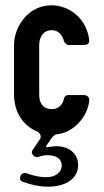

<svg xmlns="http://www.w3.org/2000/svg" viewBox="-20 -502 391 725"><path d="M158 84C186 84 213 93 213 123C213 149 189 167 156 167C126 167 104 161 80 152C72 149 62 153 58 161V162C53 171 56 181 65 184C95 195 128 203 162 203C227 203 275 173 275 122C275 74 236 50 192 50H191L162 53L157 54C154 54 153 52 154 50L178 15C181 11 191 5 195 5C257 -1 311 -60 317 -122C318 -134 310 -143 297 -143H236C230 -143 223 -137 222 -131C218 -110 203 -90 177 -90C143 -90 128 -111 128 -146V-332C128 -359 141 -388 176 -388C199 -388 216 -370 221 -348C223 -341 232 -332 238 -332H296C310 -332 318 -338 317 -351C308 -427 247 -482 174 -482C87 -482 33 -401 33 -332V-146C33 -73 72 -25 121 -5C131 -1 138 14 131 23L103 65C96 74 103 82 109 88C113 90 119 92 123 91C135 87 144 84 158 84Z"/></svg>

Font: DIN Rundschrift
Style: Eng
Weight: 400
Width: 3
Version: Version 1.027